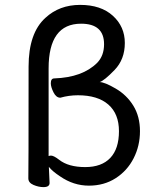

<svg xmlns="http://www.w3.org/2000/svg" viewBox="-20 -752 650 786"><path d="M158 14Q138 14 117 5Q96 -4 96 -22Q97 -30 97 -479Q97 -617 166 -679Q223 -732 308 -732Q393 -732 442 -687.5Q491 -643 491 -576Q491 -509 449 -465.5Q407 -422 388 -416Q408 -416 453.5 -389.5Q499 -363 526 -319Q553 -275 553 -215Q553 -155 527 -104Q501 -53 453.5 -22.5Q406 8 344 8Q281 8 226 -30Q194 -51 180 -69L183 -3Q183 14 158 14ZM329 -68Q396 -68 431.5 -105.5Q467 -143 467 -215Q467 -286 423.5 -324Q380 -362 299 -362Q262 -362 227 -352Q210 -352 199 -374Q188 -396 188 -411Q188 -431 202 -431Q318 -435 378 -495Q406 -524 406 -571Q406 -655 312 -655Q179 -655 179 -472V-113Q183 -115 189 -115Q200 -115 222 -98Q260 -68 329 -68Z"/></svg>

Font: LXGW WenKai TC
Style: Bold
Weight: 700
Designer: LXGW / Fontworks Inc.
Foundry: LXGW / Fontworks Inc.
Version: Version 1.330;April 28, 2024